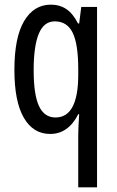

<svg xmlns="http://www.w3.org/2000/svg" viewBox="-20 -567 502 827"><path d="M317 18Q317 1 318 -22Q319 -45 321 -75H317Q274 10 196 10Q123 10 82.5 -60Q42 -130 42 -266Q42 -406 84 -476.5Q126 -547 199 -547Q237 -547 265.5 -528Q294 -509 316 -466H321L330 -537H398V240H317ZM219 -61Q317 -61 317 -245V-270Q317 -377 293 -426Q269 -475 216 -475Q169 -475 147 -421.5Q125 -368 125 -265Q125 -159 148 -110Q171 -61 219 -61Z"/></svg>

Font: Noto Sans Oriya ExtCond
Style: Regular
Weight: 400
Width: 2
Designer: Amélie Bonet and Sol Matas
Foundry: Google LLC
Version: Version 2.006; ttfautohint (v1.8.4.7-5d5b)